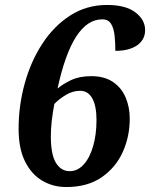

<svg xmlns="http://www.w3.org/2000/svg" viewBox="-20 -744 605 774"><path d="M247 10Q194 10 150.5 -15.5Q107 -41 81 -93Q55 -145 55 -225Q55 -318 79.5 -407Q104 -496 150.5 -567.5Q197 -639 263 -681.5Q329 -724 411 -724Q487 -724 526 -694Q565 -664 565 -623Q565 -584 533 -561.5Q501 -539 445 -539Q445 -571 442 -600Q439 -629 428 -647.5Q417 -666 392 -666Q272 -666 212 -387Q233 -405 266.5 -421Q300 -437 348 -437Q401 -437 435.5 -413.5Q470 -390 486.5 -351Q503 -312 503 -265Q503 -194 475 -131.5Q447 -69 390 -29.5Q333 10 247 10ZM261 -54Q293 -54 317.5 -81Q342 -108 355.5 -155Q369 -202 369 -260Q369 -317 352 -347.5Q335 -378 303 -378Q273 -378 245 -361Q217 -344 199 -325Q192 -287 188.5 -256Q185 -225 185 -194Q185 -121 205.5 -87.5Q226 -54 261 -54Z"/></svg>

Font: Noto Serif Tamil SemiCondensed
Style: Bold Italic
Weight: 700
Width: 4
Italic angle: -12°
Designer: Indian Type Foundry, Tom Grace, and the Monotype Design Team
Foundry: Monotype Imaging Inc.
Version: Version 2.003; ttfautohint (v1.8.4.7-5d5b)